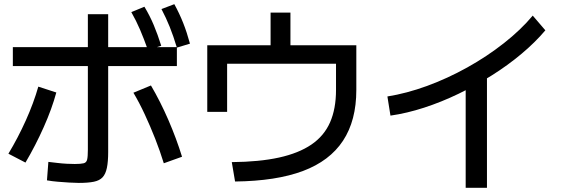

<svg xmlns="http://www.w3.org/2000/svg" viewBox="-20 -872 2680 913"><path d="M203.3 -14.4 210 -102.2Q230 -100 252.8 -97.2Q275.6 -94.4 297.8 -93.3Q320 -92.2 335.6 -92.2Q364.4 -92.2 377.8 -95.6Q391.1 -98.9 394.4 -113.3Q397.8 -127.8 397.8 -160V-804.4H494.4V-148.9Q494.4 -103.3 488.3 -73.9Q482.2 -44.4 467.8 -28.9Q453.3 -13.3 426.1 -7.8Q398.9 -2.2 354.4 -2.2Q335.6 -2.2 308.9 -3.9Q282.2 -5.6 255 -7.8Q227.8 -10 203.3 -14.4ZM20 -141.1Q65.6 -216.7 102.8 -299.4Q140 -382.2 162.2 -460L247.8 -432.2Q226.7 -354.4 187.8 -267.2Q148.9 -180 101.1 -98.9ZM758.9 -95.6Q741.1 -153.3 717.8 -212.8Q694.4 -272.2 668.3 -328.3Q642.2 -384.4 614.4 -431.1L697.8 -465.6Q742.2 -390 780.6 -301.7Q818.9 -213.3 845.6 -126.7ZM41.1 -557.8V-647.8H821.1V-557.8ZM683.3 -634.4Q664.4 -687.8 646.1 -730.6Q627.8 -773.3 604.4 -814.4L666.7 -840Q692.2 -797.8 711.1 -752.8Q730 -707.8 746.7 -654.4ZM821.1 -645.6Q804.4 -701.1 787.2 -743.9Q770 -786.7 747.8 -828.9L808.9 -852.2Q833.3 -807.8 851.1 -762.8Q868.9 -717.8 883.3 -664.4Z M1082.2 -101.1Q1213.3 -102.2 1306.7 -122.8Q1400 -143.3 1460.6 -184.4Q1521.1 -225.6 1549.4 -290Q1577.8 -354.4 1577.8 -444.4V-568.9H1060V-340H965.6V-656.7H1266.7V-812.2H1361.1V-656.7H1674.4V-444.4Q1674.4 -298.9 1611.1 -202.8Q1547.8 -106.7 1420.6 -58.9Q1293.3 -11.1 1097.8 -8.9Z M1822.2 -413.3Q1913.3 -427.8 2010.6 -463.3Q2107.8 -498.9 2201.7 -551.1Q2295.6 -603.3 2376.1 -666.7Q2456.7 -730 2513.3 -797.8L2573.3 -727.8Q2524.4 -670 2459.4 -615.6Q2394.4 -561.1 2318.3 -513.3Q2242.2 -465.6 2160.6 -426.1Q2078.9 -386.7 1996.7 -360Q1914.4 -333.3 1836.7 -322.2ZM2194.4 21.1V-520H2295.6V21.1Z"/></svg>

Font: Paperlogy 5 Medium
Style: Regular
Weight: 500
Designer: redesigned by Lee Juim, glyphs from Gmarket Sans & Montserrat
Foundry: PT&
Version: Version 1.001